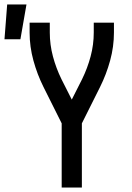

<svg xmlns="http://www.w3.org/2000/svg" viewBox="-70 -836 590 856"><path d="M205 0V-286L124 -448Q96 -504 79 -566Q62 -628 62 -691V-735H152V-691Q152 -637 166 -584.5Q180 -532 204 -483L250 -392L296 -483Q320 -532 334 -584.5Q348 -637 348 -691V-735H438V-691Q438 -628 421 -566Q404 -504 376 -448L295 -286V0ZM-50 -661 -38 -816H48L21 -661Z"/></svg>

Font: Iosevka Term Curly Medium
Style: Regular
Weight: 500
Designer: Belleve Invis
Foundry: Belleve Invis
Version: Version 32.3.0